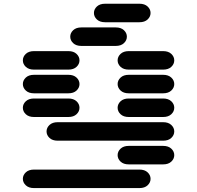

<svg xmlns="http://www.w3.org/2000/svg" viewBox="-20 -881 1040 1013"><path d="M159.2 111.3H715.8Q743.2 111.3 758.8 96.7Q774.4 82 774.4 62.5Q774.4 43 758.8 28.3Q743.2 13.7 715.8 13.7H159.2Q131.8 13.7 116.2 28.3Q100.6 43 100.6 62.5Q100.6 82 116.2 96.7Q131.8 111.3 159.2 111.3ZM659.2 -13.7H840.8Q868.2 -13.7 883.8 -28.3Q899.4 -43 899.4 -62.5Q899.4 -82 883.8 -96.7Q868.2 -111.3 840.8 -111.3H659.2Q631.8 -111.3 616.2 -96.7Q600.6 -82 600.6 -62.5Q600.6 -43 616.2 -28.3Q631.8 -13.7 659.2 -13.7ZM284.2 -138.7H840.8Q868.2 -138.7 883.8 -153.3Q899.4 -168 899.4 -187.5Q899.4 -207 883.8 -221.7Q868.2 -236.3 840.8 -236.3H284.2Q256.8 -236.3 241.2 -221.7Q225.6 -207 225.6 -187.5Q225.6 -168 241.2 -153.3Q256.8 -138.7 284.2 -138.7ZM159.2 -263.7H340.8Q368.2 -263.7 383.8 -278.3Q399.4 -293 399.4 -312.5Q399.4 -332 383.8 -346.7Q368.2 -361.3 340.8 -361.3H159.2Q131.8 -361.3 116.2 -346.7Q100.6 -332 100.6 -312.5Q100.6 -293 116.2 -278.3Q131.8 -263.7 159.2 -263.7ZM659.2 -263.7H840.8Q868.2 -263.7 883.8 -278.3Q899.4 -293 899.4 -312.5Q899.4 -332 883.8 -346.7Q868.2 -361.3 840.8 -361.3H659.2Q631.8 -361.3 616.2 -346.7Q600.6 -332 600.6 -312.5Q600.6 -293 616.2 -278.3Q631.8 -263.7 659.2 -263.7ZM159.2 -388.7H340.8Q368.2 -388.7 383.8 -403.3Q399.4 -418 399.4 -437.5Q399.4 -457 383.8 -471.7Q368.2 -486.3 340.8 -486.3H159.2Q131.8 -486.3 116.2 -471.7Q100.6 -457 100.6 -437.5Q100.6 -418 116.2 -403.3Q131.8 -388.7 159.2 -388.7ZM659.2 -388.7H840.8Q868.2 -388.7 883.8 -403.3Q899.4 -418 899.4 -437.5Q899.4 -457 883.8 -471.7Q868.2 -486.3 840.8 -486.3H659.2Q631.8 -486.3 616.2 -471.7Q600.6 -457 600.6 -437.5Q600.6 -418 616.2 -403.3Q631.8 -388.7 659.2 -388.7ZM159.2 -513.7H340.8Q368.2 -513.7 383.8 -528.3Q399.4 -543 399.4 -562.5Q399.4 -582 383.8 -596.7Q368.2 -611.3 340.8 -611.3H159.2Q131.8 -611.3 116.2 -596.7Q100.6 -582 100.6 -562.5Q100.6 -543 116.2 -528.3Q131.8 -513.7 159.2 -513.7ZM659.2 -513.7H840.8Q868.2 -513.7 883.8 -528.3Q899.4 -543 899.4 -562.5Q899.4 -582 883.8 -596.7Q868.2 -611.3 840.8 -611.3H659.2Q631.8 -611.3 616.2 -596.7Q600.6 -582 600.6 -562.5Q600.6 -543 616.2 -528.3Q631.8 -513.7 659.2 -513.7ZM409.2 -638.7H590.8Q618.2 -638.7 633.8 -653.3Q649.4 -668 649.4 -687.5Q649.4 -707 633.8 -721.7Q618.2 -736.3 590.8 -736.3H409.2Q381.8 -736.3 366.2 -721.7Q350.6 -707 350.6 -687.5Q350.6 -668 366.2 -653.3Q381.8 -638.7 409.2 -638.7ZM534.2 -763.7H715.8Q743.2 -763.7 758.8 -778.3Q774.4 -793 774.4 -812.5Q774.4 -832 758.8 -846.7Q743.2 -861.3 715.8 -861.3H534.2Q506.8 -861.3 491.2 -846.7Q475.6 -832 475.6 -812.5Q475.6 -793 491.2 -778.3Q506.8 -763.7 534.2 -763.7Z"/></svg>

Font: Sixtyfour
Style: Regular
Weight: 400
Designer: Jens Kutilek
Foundry: Jens Kutilek
Version: Version 2.001